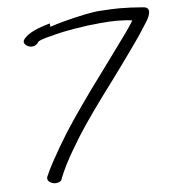

<svg xmlns="http://www.w3.org/2000/svg" viewBox="-48 -637 638 724"><g transform="rotate(-5 270.5 -275.0)"><path d="M133 43Q121 43 111 36Q101 29 104 17Q115 -9 130.5 -37.5Q146 -66 163 -95Q191 -143 225 -193Q259 -243 298 -297Q339 -353 379.5 -408Q420 -463 448 -502Q457 -515 464 -525.5Q471 -536 475 -543Q465 -545 450 -546Q435 -547 418 -547Q389 -547 357 -544Q309 -540 255.5 -531Q202 -522 164 -511H163Q142 -506 127.5 -500.5Q113 -495 112 -489Q102 -478 88 -478Q78 -478 69 -484.5Q60 -491 60 -499Q60 -503 65 -510Q79 -526 103.5 -537.5Q128 -549 164 -559L165 -546Q187 -554 223.5 -563.5Q260 -573 298 -581Q336 -589 360 -590Q404 -593 432 -593Q453 -593 473.5 -592Q494 -591 519 -589Q541 -588 541 -571Q541 -555 525 -530.5Q509 -506 493 -481Q482 -465 463 -438.5Q444 -412 422.5 -382Q401 -352 381.5 -326Q362 -300 349.5 -283Q337 -266 337 -266Q303 -220 270.5 -172.5Q238 -125 211 -78Q179 -25 158 27Q157 35 149.5 39Q142 43 133 43Z"/></g></svg>

Font: Grape Nuts
Style: Regular
Weight: 400
Designer: Robert E. Leuschke
Foundry: Robert E. Leuschke
Version: Version 1.010; ttfautohint (v1.8.3)